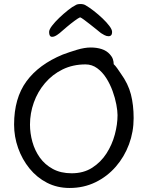

<svg xmlns="http://www.w3.org/2000/svg" viewBox="-20 -934 738 954"><path d="M326 0Q264 0 213.5 -26Q163 -52 126.5 -97Q90 -142 70 -198.5Q50 -255 50 -315Q50 -446 111.5 -530Q173 -614 292 -663Q324 -675 362 -686.5Q400 -698 431 -698Q461 -698 485.5 -690Q510 -682 526 -664Q537 -652 541 -639.5Q545 -627 545 -615Q553 -608 562.5 -594.5Q572 -581 580 -569Q617 -518 630.5 -465Q644 -412 644 -347Q644 -279 621 -217Q598 -155 555.5 -106Q513 -57 454.5 -28.5Q396 0 326 0ZM336 -73Q395 -73 438 -100.5Q481 -128 509 -171.5Q537 -215 550.5 -265.5Q564 -316 564 -362Q564 -383 558 -415Q552 -447 539.5 -481.5Q527 -516 508 -546Q489 -576 463 -595Q437 -614 405 -614Q342 -614 291 -589Q240 -564 203.5 -521Q167 -478 148 -424.5Q129 -371 129 -315Q129 -272 141 -229Q153 -186 178 -151Q203 -116 242.5 -94.5Q282 -73 336 -73ZM239 -751Q224 -751 224 -775Q224 -787 238.5 -806Q253 -825 274.5 -845.5Q296 -866 318 -883.5Q340 -901 355 -908Q363 -914 380 -914Q395 -914 405 -908Q424 -897 446.5 -879.5Q469 -862 489.5 -842.5Q510 -823 523.5 -805Q537 -787 537 -775Q537 -754 519 -754Q509 -754 498 -760Q487 -766 481 -770Q474 -776 459 -788Q444 -800 427.5 -813Q411 -826 397.5 -836Q384 -846 378 -848Q370 -845 351 -831Q332 -817 313 -801Q294 -785 285 -777Q278 -770 264 -760.5Q250 -751 239 -751Z"/></svg>

Font: Fuzzy Bubbles
Style: Regular
Weight: 400
Designer: Robert E. Leuschke
Foundry: Robert E. Leuschke
Version: Version 1.010; ttfautohint (v1.8.3)